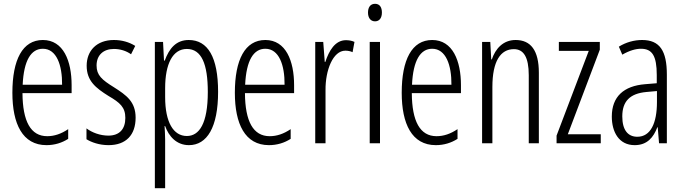

<svg xmlns="http://www.w3.org/2000/svg" viewBox="-20 -752 3587 1008"><path d="M205 -542C98 -542 45 -438 45 -265C45 -102 98 10 224 10C267 10 305 -2 338 -23V-74C301 -49 265 -37 228 -37C141 -37 99 -115 98 -263H356V-305C356 -432 313 -542 205 -542ZM205 -496C277 -496 307 -410 306 -307H99C105 -435 143 -496 205 -496Z M692 -134C692 -218 644 -252 578 -294C515 -333 487 -357 487 -408C487 -463 523 -495 578 -495C611 -495 643 -485 668 -467L690 -511C658 -531 620 -542 578 -542C487 -542 435 -485 435 -407C435 -327 483 -290 550 -248C610 -213 638 -189 638 -133C638 -74 607 -40 549 -40C506 -40 463 -56 434 -78V-21C460 -5 501 10 550 10C642 10 692 -44 692 -134Z M971 -542C904 -542 868 -497 845 -434H841L836 -532H793V236H847V-19C847 -45 845 -70 844 -90H847C866 -37 906 10 972 10C1067 10 1125 -84 1125 -270C1125 -452 1071 -542 971 -542ZM961 -495C1038 -495 1071 -416 1071 -269C1071 -103 1026 -38 961 -38C890 -38 847 -111 847 -242V-289C847 -417 887 -495 961 -495Z M1373 -542C1266 -542 1213 -438 1213 -265C1213 -102 1266 10 1392 10C1435 10 1473 -2 1506 -23V-74C1469 -49 1433 -37 1396 -37C1309 -37 1267 -115 1266 -263H1524V-305C1524 -432 1481 -542 1373 -542ZM1373 -496C1445 -496 1475 -410 1474 -307H1267C1273 -435 1311 -496 1373 -496Z M1796 -541C1739 -541 1707 -485 1688 -427H1685L1677 -532H1635V0H1689V-279C1688 -383 1728 -486 1793 -486C1807 -486 1821 -483 1831 -478L1841 -532C1826 -539 1810 -541 1796 -541Z M1949 -732C1924 -732 1912 -713 1912 -686C1912 -659 1925 -640 1949 -640C1972 -640 1985 -658 1985 -686C1985 -713 1974 -732 1949 -732ZM1975 -532H1921V0H1975Z M2249 -542C2142 -542 2089 -438 2089 -265C2089 -102 2142 10 2268 10C2311 10 2349 -2 2382 -23V-74C2345 -49 2309 -37 2272 -37C2185 -37 2143 -115 2142 -263H2400V-305C2400 -432 2357 -542 2249 -542ZM2249 -496C2321 -496 2351 -410 2350 -307H2143C2149 -435 2187 -496 2249 -496Z M2687 -542C2621 -542 2581 -496 2562 -440H2559L2554 -532H2511V0H2565V-295C2565 -431 2608 -494 2678 -494C2729 -494 2756 -452 2756 -357V0H2809V-370C2809 -488 2766 -542 2687 -542Z M3134 0V-47H2961L3129 -491V-532H2914V-485H3071L2902 -40V0Z M3351 -542C3309 -542 3266 -530 3229 -507L3247 -465C3285 -487 3318 -496 3345 -496C3404 -496 3428 -459 3428 -358V-315L3367 -310C3255 -301 3192 -245 3192 -140C3192 -61 3228 10 3312 10C3378 10 3411 -31 3431 -84H3433L3440 0H3481V-360C3481 -485 3444 -542 3351 -542ZM3373 -269 3429 -274V-216C3429 -106 3396 -34 3326 -34C3276 -34 3247 -70 3247 -141C3247 -220 3287 -261 3373 -269Z"/></svg>

Font: Noto Sans Armenian ExtraCondensed Light
Style: Regular
Weight: 300
Width: 2
Designer: Monotype Design Team
Foundry: Monotype Imaging Inc.
Version: Version 2.008